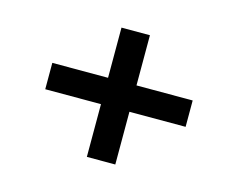

<svg xmlns="http://www.w3.org/2000/svg" viewBox="-83 -686 991 802"><g transform="rotate(15 412.5 -284.5)"><path d="M109 -233V-347H716V-233ZM350 -5V-564H473V-5Z"/></g></svg>

Font: Lexend Tera Medium
Style: Regular
Weight: 500
Designer: Bonnie Shaver-Troup, Thomas Jockin
Foundry: Lexend
Version: Version 1.007